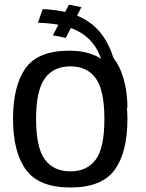

<svg xmlns="http://www.w3.org/2000/svg" viewBox="-20 -819 639 843"><path d="M288.8 4.2Q426.8 4.2 483.1 -72.8Q539.5 -149.8 539.5 -297.5Q539.5 -433.1 475.2 -514.8Q410.8 -596.5 284.7 -596.5Q146.7 -596.5 92 -519.3Q37.2 -442 37.2 -296.5Q37.2 -151.3 94.1 -73.5Q150.9 4.2 288.8 4.2ZM288.8 -66.7Q215 -66.7 176.7 -119.1Q138.4 -171.6 138.4 -296.5Q138.4 -421.4 176.7 -474.5Q215 -527.7 288.8 -527.7Q362.7 -527.7 400.5 -475.3Q438.3 -422.8 438.3 -296.5Q438.3 -170.1 400.5 -118.4Q362.7 -66.7 288.8 -66.7ZM539.5 -345.8Q539.5 -385.5 533.2 -425.5Q526.8 -465.4 513.1 -501.5Q499.3 -537.6 478.3 -564.4Q460.6 -620.2 432.8 -659.9Q404.9 -699.6 366.8 -724.9Q328.6 -750.3 279 -763.3Q229.3 -776.3 167.6 -779.2L146.5 -719.1Q204.1 -717.6 251.5 -707.3Q298.9 -697.1 335.8 -674.7Q372.6 -652.3 397.7 -614.8Q422.7 -577.3 435.7 -520.1Q448.6 -462.9 448.6 -383.1ZM268.8 -652.6 337.4 -787.4 282.7 -798.7 212.1 -664Z"/></svg>

Font: Anybody Thin
Style: Regular
Weight: 100
Designer: Tyler Finck
Foundry: Etcetera Type Company
Version: Version 1.114;gftools[0.9.25]